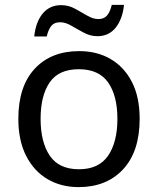

<svg xmlns="http://www.w3.org/2000/svg" viewBox="-20 -755 645 785"><path d="M551 -269Q551 -136 483.5 -63Q416 10 301 10Q230 10 174.5 -22.5Q119 -55 87 -117.5Q55 -180 55 -269Q55 -402 122 -474Q189 -546 304 -546Q377 -546 432.5 -513.5Q488 -481 519.5 -419.5Q551 -358 551 -269ZM146 -269Q146 -174 183.5 -118.5Q221 -63 303 -63Q384 -63 422 -118.5Q460 -174 460 -269Q460 -364 422 -418Q384 -472 302 -472Q220 -472 183 -418Q146 -364 146 -269ZM120 -606Q126 -665 154.5 -699.5Q183 -734 230 -734Q260 -734 286.5 -719.5Q313 -705 337 -691Q361 -677 382 -677Q405 -677 417.5 -691.5Q430 -706 437 -735H487Q481 -677 453 -642Q425 -607 378 -607Q350 -607 323.5 -621Q297 -635 272.5 -649.5Q248 -664 226 -664Q202 -664 190 -649.5Q178 -635 171 -606Z"/></svg>

Font: Noto Sans Kharoshthi
Style: Regular
Weight: 400
Designer: Monotype Design Team
Foundry: Monotype Imaging Inc.
Version: Version 2.004; ttfautohint (v1.8.4.7-5d5b)